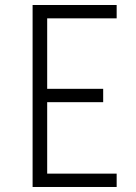

<svg xmlns="http://www.w3.org/2000/svg" viewBox="-20 -745 542 765"><path d="M444.8 -671.9H168V-391.1H391.1V-337.9H168V-53.2H444.8V0H109.9V-725.1H444.8Z"/></svg>

Font: Stilu Light
Style: Regular
Weight: 300
Designer: Genilson Lima Santos
Foundry: Genilson Lima Santos
Version: Version 1.200;PS 001.200;hotconv 1.0.88;makeotf.lib2.5.64775